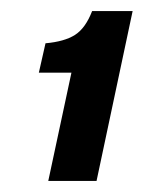

<svg xmlns="http://www.w3.org/2000/svg" viewBox="-20 -710 259 346"><path d="M67 -384 113 -599 146 -690H219L154 -384ZM50 -579 62 -632Q96 -635 115 -647Q134 -659 146 -690L144 -579Z"/></svg>

Font: Radio Canada Big SemiBold
Style: Italic
Weight: 600
Italic angle: -12°
Designer: Étienne Aubert Bonn
Foundry: Coppers and Brasses
Version: Version 1.001